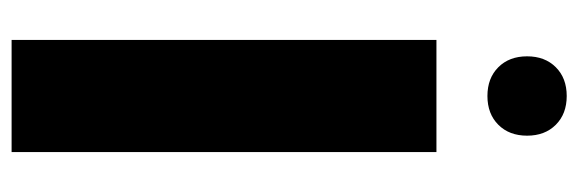

<svg xmlns="http://www.w3.org/2000/svg" viewBox="-353 -644 997 331"><g transform="rotate(90 145.5 -478.5)"><path d="M48.8 0V-732.4H242.2V0ZM145.5 -820.3Q114.7 -820.3 95.9 -839.1Q77.1 -857.9 77.1 -888.7Q77.1 -919.4 95.9 -938.2Q114.7 -957 145.5 -957Q176.3 -957 195.1 -938.2Q213.9 -919.4 213.9 -888.7Q213.9 -857.9 195.1 -839.1Q176.3 -820.3 145.5 -820.3Z"/></g></svg>

Font: Kumbh Sans Black
Style: Regular
Weight: 900
Version: Version 1.005